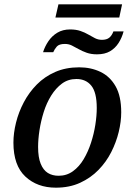

<svg xmlns="http://www.w3.org/2000/svg" viewBox="-20 -857 622 887"><path d="M428 -606Q401 -606 380 -613.5Q359 -621 342.5 -630.5Q326 -640 311.5 -647Q297 -654 280 -654Q253 -654 242.5 -642Q232 -630 226 -616H179Q187 -642 203.5 -666.5Q220 -691 245 -706Q270 -721 304 -721Q331 -721 351.5 -714Q372 -707 388 -697.5Q404 -688 419 -680.5Q434 -673 451 -673Q473 -673 485 -683Q497 -693 504 -712H551Q543 -682 527.5 -658Q512 -634 488 -620Q464 -606 428 -606ZM236 -776 250 -837H544L531 -776ZM238 10Q152 10 97 -41.5Q42 -93 42 -198Q42 -242 54 -290.5Q66 -339 90 -384.5Q114 -430 150 -466.5Q186 -503 235 -524.5Q284 -546 346 -546Q400 -546 444 -525Q488 -504 514 -458.5Q540 -413 540 -338Q540 -295 528.5 -247.5Q517 -200 494 -154.5Q471 -109 435 -72Q399 -35 350 -12.5Q301 10 238 10ZM251 -45Q288 -45 317 -66Q346 -87 366.5 -121.5Q387 -156 400.5 -197.5Q414 -239 420.5 -281Q427 -323 427 -358Q427 -430 402 -461Q377 -492 333 -492Q295 -492 266.5 -471Q238 -450 216.5 -415.5Q195 -381 182 -339.5Q169 -298 162.5 -256Q156 -214 156 -178Q156 -130 168 -100.5Q180 -71 201 -58Q222 -45 251 -45Z"/></svg>

Font: ET Text
Style: Italic
Weight: 470
Italic angle: -12°
Designer: Monotype Design Team
Foundry: Monotype Imaging Inc.
Version: Version 2.009